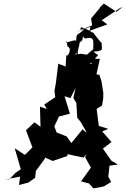

<svg xmlns="http://www.w3.org/2000/svg" viewBox="-20 -1023 705 1071"><path d="M455 -146 487 -88 432 -11 476 0 501 28 559 17 600 -8 584 -38 591 -99 638 -105 602 -126 554 -194 602 -231 550 -290 584 -304 531 -321 519 -416 549 -434 556 -475V-507L546 -570L534 -606L518 -608L537 -695L460 -694L478 -716L432 -723L350 -714L346 -652L305 -668L292 -562L284 -517L288 -481L227 -440L241 -415L203 -428L206 -316L172 -341L125 -296L161 -201L119 -159L62 -196L96 -79L64 -57L34 -24L8 -21L92 -38L86 9L137 -4L176 -31L180 -69L230 -138L232 -144L274 -125L356 -153V-163L446 -144L462 -163ZM280 -265 299 -276 283 -318 309 -373 370 -389 340 -486 373 -476 402 -533 389 -477 406 -448 411 -366 430 -343 461 -289 462 -283 441 -302 378 -225 352 -262 296 -284ZM534 -975 488 -920 494 -882 402 -843 485 -874 479 -851 579 -887 547 -910 648 -977 665 -985 630 -957 559 -1003 540 -985ZM357 -763C387 -753 353 -702 361 -724C358 -718 354 -669 407 -728C416 -653 419 -657 431 -681C428 -687 446 -698 495 -670C458 -661 499 -672 515 -702C536 -724 524 -711 502 -735C566 -739 545 -750 547 -783C501 -832 498 -858 486 -835C508 -840 472 -858 436 -870C446 -884 402 -843 452 -865C416 -818 406 -850 405 -795C399 -808 331 -771 351 -794ZM454 -808C511 -823 500 -792 500 -748C474 -727 436 -694 454 -702C389 -712 421 -744 424 -785C449 -809 434 -788 443 -819Z"/></svg>

Font: Asimov Aggro
Style: CondIt
Weight: 500
Designer: Google
Version: Version 2.000980; 2014